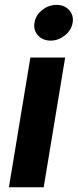

<svg xmlns="http://www.w3.org/2000/svg" viewBox="-20 -788 327 808"><path d="M17.5 0 107.8 -545.9H254.2L163.9 0ZM192.7 -617.1Q159.6 -617.1 139.8 -639.2Q119.9 -661.3 125 -692.3Q130 -723.9 157.4 -745.7Q184.7 -767.5 217.8 -767.5Q251.1 -767.5 271 -745.7Q290.8 -723.8 285.6 -692.3Q280.6 -661.3 253.3 -639.2Q226 -617.1 192.7 -617.1Z"/></svg>

Font: Inter
Style: Italic
Weight: 400
Italic angle: -9.3988°
Designer: Rasmus Andersson
Foundry: rsms
Version: Version 4.001;git-66647c0bb